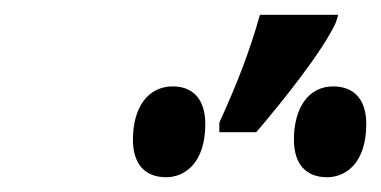

<svg xmlns="http://www.w3.org/2000/svg" viewBox="-20 -847 516 260"><path d="M277 -668H327C363 -710 418 -779 435 -817L438 -827H332C318 -777 300 -731 277 -681ZM205 -607C230 -607 258 -626 258 -679C258 -714 240 -730 214 -730C180 -730 160 -701 160 -658C160 -624 177 -607 205 -607ZM423 -607C448 -607 476 -626 476 -679C476 -714 458 -730 431 -730C398 -730 378 -701 378 -658C378 -624 395 -607 423 -607Z"/></svg>

Font: Noto Serif Condensed Extra
Style: Italic
Weight: 800
Width: 3
Italic angle: -12°
Designer: Monotype Design Team
Foundry: Monotype Imaging Inc.
Version: Version 1.901